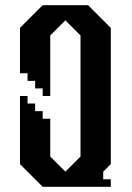

<svg xmlns="http://www.w3.org/2000/svg" viewBox="-20 -720 508 740"><path d="M407 -87.5V-612.5L319.5 -700H144.5L57 -612.5V-437.5H86.2V-408.3H115.3V-379.2H144.5V-350H173.7V-583.3L232 -641.7L290.3 -583.3V-116.7L232 -58.4L173.7 -116.7V-262.5H144.5V-291.7H115.3V-320.9H86.2V-350H57V-87.5L144.5 0H407V-29.2H377.8V-58.4Z"/></svg>

Font: Stepalange
Style: Regular
Weight: 400
Designer: Szymon Furjan
Version: Version 1.005;Fontself Maker 3.5.8